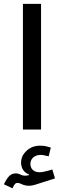

<svg xmlns="http://www.w3.org/2000/svg" viewBox="-38 -678 315 1005"><path d="M216.8 140.1 228 94.2 210 89.4C195.8 85.4 184.6 84.5 172.4 84.5C143.6 84.5 120.1 93.3 101.1 111.3C82 128.9 72.3 149.9 72.3 173.8C72.3 200.7 86.4 225.6 113.8 234.9L113.3 238.8C105 240.7 98.1 241.7 92.8 241.7C89.4 241.7 85.4 241.2 80.6 240.2C70.8 237.8 61 229.5 45.4 229.5C16.6 229.5 1.5 248 -17.6 286.6L27.3 307.6C35.6 288.6 42 279.3 54.2 279.3C60.5 279.3 67.4 282.2 75.7 286.1C87.9 291.5 100.1 294.4 113.3 294.4C122.1 294.4 132.3 293 143.6 289.6L250 255.9L235.8 209L212.9 215.8C193.8 221.2 179.2 223.6 168.9 223.6C137.2 223.6 121.1 204.1 121.1 180.2C121.1 152.8 142.1 132.8 175.8 132.8C183.1 132.8 190.4 133.8 198.2 136.2ZM176.8 -657.7H82V0H176.8Z"/></svg>

Font: Estedad Medium
Style: Regular
Weight: 500
Designer: Amin Abedi
Version: Version 7.3